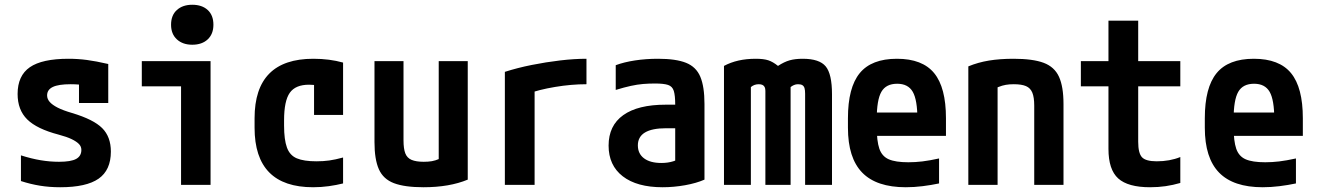

<svg xmlns="http://www.w3.org/2000/svg" viewBox="-20 -777 5540 807"><path d="M233 10Q188 10 148 3.5Q108 -3 68 -16V-124Q112 -110 151 -103.5Q190 -97 228 -97Q278 -97 300 -109Q322 -121 322 -147Q322 -161 312 -171.5Q302 -182 281.5 -192Q261 -202 227 -211Q135 -235 94.5 -275Q54 -315 54 -382Q54 -459 105.5 -494.5Q157 -530 268 -530Q307 -530 345 -525Q383 -520 435 -508V-344H312V-484L365 -416Q333 -420 313.5 -421.5Q294 -423 277 -423Q226 -423 202 -411.5Q178 -400 178 -376Q178 -361 189 -348.5Q200 -336 222.5 -324.5Q245 -313 283 -302Q373 -275 409.5 -238.5Q446 -202 446 -140Q446 -62 394.5 -26Q343 10 233 10Z M741 0V-414H576V-520H865V0ZM788 -589Q748 -589 723.5 -611.5Q699 -634 699 -673Q699 -713 723.5 -735Q748 -757 788 -757Q829 -757 853 -735Q877 -713 877 -673Q877 -634 853 -611.5Q829 -589 788 -589Z M1296 10Q1050 10 1050 -240V-280Q1050 -530 1297 -530Q1365 -530 1422 -514V-294H1300V-497L1363 -404Q1344 -412 1322.5 -416.5Q1301 -421 1279 -421Q1222 -421 1198 -387Q1174 -353 1174 -271V-249Q1174 -190 1186 -157Q1198 -124 1227.5 -111.5Q1257 -99 1310 -99Q1339 -99 1364 -102.5Q1389 -106 1422 -115V-6Q1394 1 1362 5.5Q1330 10 1296 10Z M1760 10Q1681 10 1636 -7Q1591 -24 1572.5 -65.5Q1554 -107 1554 -180V-520H1676V-187Q1676 -152 1683.5 -132.5Q1691 -113 1710 -105Q1729 -97 1761 -97Q1780 -97 1795 -99.5Q1810 -102 1827 -109.5Q1844 -117 1869 -131L1824 -54V-520H1946V-22Q1869 10 1760 10Z M2102 -475Q2155 -492 2215 -504Q2275 -516 2334.5 -523Q2394 -530 2445 -530V-423Q2381 -423 2312.5 -411.5Q2244 -400 2196 -382L2227 -440V0H2102Z M2765 10Q2657 10 2597.5 -36Q2538 -82 2538 -165Q2538 -249 2599.5 -293Q2661 -337 2778 -337H2879V-238H2780Q2661 -238 2661 -166Q2661 -131 2687 -111.5Q2713 -92 2760 -92Q2787 -92 2809.5 -99Q2832 -106 2850 -119L2818 -53V-337Q2818 -376 2812 -395Q2806 -414 2788 -420Q2770 -426 2733 -426Q2707 -426 2683 -424Q2659 -422 2631.5 -416Q2604 -410 2568 -399V-503Q2603 -516 2649 -523Q2695 -530 2746 -530Q2821 -530 2863.5 -513Q2906 -496 2923.5 -454.5Q2941 -413 2941 -340V-22Q2907 -7 2859.5 1.5Q2812 10 2765 10Z M3023 0V-500Q3051 -515 3084 -522.5Q3117 -530 3157 -530Q3190 -530 3209.5 -523.5Q3229 -517 3250 -500Q3276 -517 3299 -523.5Q3322 -530 3354 -530Q3424 -530 3450.5 -498Q3477 -466 3477 -381V0H3364V-383Q3364 -398 3361.5 -406.5Q3359 -415 3352.5 -419Q3346 -423 3334 -423Q3325 -423 3317 -419.5Q3309 -416 3303 -411V0H3197V-395Q3197 -405 3194 -411Q3191 -417 3185 -420Q3179 -423 3169 -423Q3150 -423 3136 -411V0Z M3787 10Q3664 10 3604 -51.5Q3544 -113 3544 -240V-280Q3544 -409 3593.5 -469.5Q3643 -530 3750 -530Q3857 -530 3906.5 -469.5Q3956 -409 3956 -280V-206H3604V-304H3859L3836 -272V-275Q3836 -357 3816.5 -391Q3797 -425 3751 -425Q3704 -425 3684.5 -391Q3665 -357 3665 -275V-245Q3665 -184 3676 -152Q3687 -120 3715.5 -107.5Q3744 -95 3798 -95Q3827 -95 3856.5 -98.5Q3886 -102 3927 -111V-6Q3894 1 3858 5.5Q3822 10 3787 10Z M4050 -498Q4091 -515 4137 -522.5Q4183 -530 4240 -530Q4321 -530 4366.5 -513Q4412 -496 4431 -454.5Q4450 -413 4450 -340V0H4327V-333Q4327 -368 4319 -387.5Q4311 -407 4292.5 -415Q4274 -423 4241 -423Q4223 -423 4208 -420.5Q4193 -418 4175.5 -411Q4158 -404 4131 -389L4173 -466V0H4050Z M4814 10Q4721 10 4680 -27Q4639 -64 4639 -151V-414H4523V-520H4639V-690H4764V-520H4941V-414H4764V-181Q4764 -133 4780 -116Q4796 -99 4842 -99Q4869 -99 4894 -103.5Q4919 -108 4941 -117V-8Q4910 1 4879 5.5Q4848 10 4814 10Z M5287 10Q5164 10 5104 -51.5Q5044 -113 5044 -240V-280Q5044 -409 5093.5 -469.5Q5143 -530 5250 -530Q5357 -530 5406.5 -469.5Q5456 -409 5456 -280V-206H5104V-304H5359L5336 -272V-275Q5336 -357 5316.5 -391Q5297 -425 5251 -425Q5204 -425 5184.5 -391Q5165 -357 5165 -275V-245Q5165 -184 5176 -152Q5187 -120 5215.5 -107.5Q5244 -95 5298 -95Q5327 -95 5356.5 -98.5Q5386 -102 5427 -111V-6Q5394 1 5358 5.5Q5322 10 5287 10Z"/></svg>

Font: M PLUS 1 Code SemiBold
Style: Regular
Weight: 600
Designer: Coji Morishita
Foundry: UNDERFOREST DESIGN
Version: Version 1.005